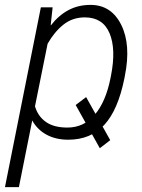

<svg xmlns="http://www.w3.org/2000/svg" viewBox="-29 -558 579 781"><path d="M419.4 12.2 377 44.9 278.8 -130.9 321.3 -163.1ZM477.1 -239.7Q451.2 -110.8 395.5 -50.3Q339.8 10.3 248.5 10.3Q198.2 10.3 160.6 -10Q123 -30.3 102.1 -67.9L47.9 203.1H-8.8L137.2 -528.3H185.1L177.2 -456.1L178.2 -455.1Q209 -495.1 249 -516.6Q289.1 -538.1 338.9 -538.1Q423.8 -538.1 464.1 -457Q504.4 -376 479 -250ZM422.4 -250Q443.8 -357.9 416.7 -422.6Q389.6 -487.3 315.9 -487.3Q266.1 -487.3 229 -457.8Q191.9 -428.2 164.6 -379.9L113.3 -125.5Q125.5 -84.5 158 -61.8Q190.4 -39.1 245.1 -39.1Q312.5 -39.1 356.9 -91.8Q401.4 -144.5 420.4 -239.7Z"/></svg>

Font: Franko
Style: Light Italic
Weight: 300
Designer: Google
Version: Version 1.200310; 2013